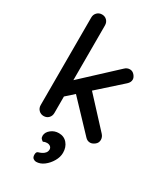

<svg xmlns="http://www.w3.org/2000/svg" viewBox="-243 -839 1045 1212"><g transform="rotate(30 279.0 -233.0)"><path d="M128 0Q107 0 92.5 -14.5Q78 -29 78 -51V-689Q78 -711 92.5 -725.5Q107 -740 128 -740Q150 -740 164 -725.5Q178 -711 178 -689V-51Q178 -29 164 -14.5Q150 0 128 0ZM454 -528Q473 -528 487 -512Q501 -496 501 -480Q501 -460 482 -443L169 -163L165 -278L417 -512Q433 -528 454 -528ZM466 -1Q445 -1 430 -18L230 -229L306 -299L501 -88Q517 -71 517 -50Q517 -28 499.5 -14.5Q482 -1 466 -1ZM351 140Q351 171 333 202Q315 233 288 253.5Q261 274 231 274Q221 274 210.5 266.5Q200 259 200 239Q200 219 212.5 215.5Q225 212 237 206Q251 199 259 188.5Q267 178 267 164Q267 152 257.5 144Q248 136 233 136Q227 136 219.5 137.5Q212 139 206 143Q197 138 191 131Q185 124 185 110Q186 84 210.5 64.5Q235 45 267 45Q305 45 328 72Q351 99 351 140Z"/></g></svg>

Font: Quicksand SemiBold
Style: Regular
Weight: 600
Designer: Andrew Paglinawan
Foundry: Andrew Paglinawan
Version: Version 3.006